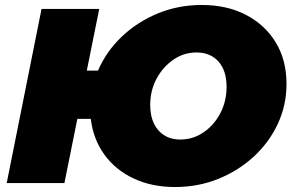

<svg xmlns="http://www.w3.org/2000/svg" viewBox="-20 -736 1178 772"><path d="M7 0 147 -700H379L329 -452H374Q407 -529 469.5 -588.5Q532 -648 614.5 -682Q697 -716 791 -716Q893 -716 969.5 -676Q1046 -636 1089 -565Q1132 -494 1132 -399Q1132 -313 1097 -238Q1062 -163 1000 -106Q938 -49 857 -16.5Q776 16 684 16Q590 16 517 -18.5Q444 -53 399.5 -114.5Q355 -176 345 -258H291L239 0ZM705 -175Q756 -175 798.5 -204Q841 -233 866 -281Q891 -329 891 -387Q891 -452 858.5 -488.5Q826 -525 770 -525Q719 -525 677 -496Q635 -467 609.5 -419.5Q584 -372 584 -314Q584 -250 616.5 -212.5Q649 -175 705 -175Z"/></svg>

Font: Montserrat Black
Style: Italic
Weight: 900
Italic angle: -11.3°
Designer: Julieta Ulanovsky
Foundry: Julieta Ulanovsky
Version: Version 9.000; ttfautohint (v1.8.4.7-5d5b)